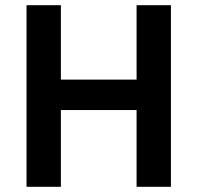

<svg xmlns="http://www.w3.org/2000/svg" viewBox="-20 -718 759 738"><path d="M505 -295H214V0H82V-698H214V-412H505V-698H637V0H505Z"/></svg>

Font: IBM Plex Sans Thai SemiBold
Style: Regular
Weight: 600
Designer: Mike Abbink, Paul van der Laan, Pieter van Rosmalen, Ben Mitchell, Mark Frömberg
Foundry: Bold Monday
Version: Version 1.1